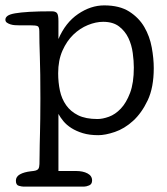

<svg xmlns="http://www.w3.org/2000/svg" viewBox="-40 -491 622 713"><path d="M177 -346Q203 -407 250 -439Q297 -471 347 -471Q404 -471 440 -448Q476 -425 496 -390.5Q516 -356 523.5 -315Q531 -274 531 -238Q531 -166 508.5 -118.5Q486 -71 454 -42Q422 -13 386.5 -1Q351 11 325 11Q292 11 267.5 3.5Q243 -4 225 -15.5Q207 -27 195.5 -41Q184 -55 177 -68V144H242Q268 144 285 153Q302 162 302 179Q302 193 291 197.5Q280 202 272 202H47Q41 202 30 199Q19 196 19 180Q19 165 34 156.5Q49 148 75 145Q87 144 93.5 142Q100 140 103 135Q106 130 106.5 118.5Q107 107 107 86Q107 66 107.5 47Q108 28 108.5 5Q109 -18 109.5 -49Q110 -80 110 -124Q110 -175 109.5 -212.5Q109 -250 108 -279.5Q107 -309 106.5 -331.5Q106 -354 106 -375Q106 -391 99.5 -394Q93 -397 72 -397H30Q24 -397 15.5 -397.5Q7 -398 -1 -400.5Q-9 -403 -14.5 -407Q-20 -411 -20 -418Q-20 -426 -12 -432Q-4 -438 16 -441.5Q36 -445 69 -447Q102 -449 152 -449Q166 -449 171.5 -442.5Q177 -436 177 -413ZM176 -219Q176 -185 182.5 -154.5Q189 -124 205.5 -100.5Q222 -77 250 -63Q278 -49 322 -49Q341 -49 364.5 -57.5Q388 -66 408.5 -87.5Q429 -109 443 -146Q457 -183 457 -240Q457 -264 453 -294Q449 -324 437 -349.5Q425 -375 402.5 -392.5Q380 -410 343 -410Q316 -410 286.5 -398Q257 -386 232.5 -362.5Q208 -339 192 -303Q176 -267 176 -219Z"/></svg>

Font: Life Savers
Style: Bold
Weight: 700
Designer: Pablo Impallari, Rodrigo Fuenzalida, Brenda Gallo
Foundry: Pablo Impallari, Rodrigo Fuenzalida, Brenda Gallo
Version: Version 3.001; ttfautohint (v0.95) -l 8 -r 50 -G 200 -x 14 -